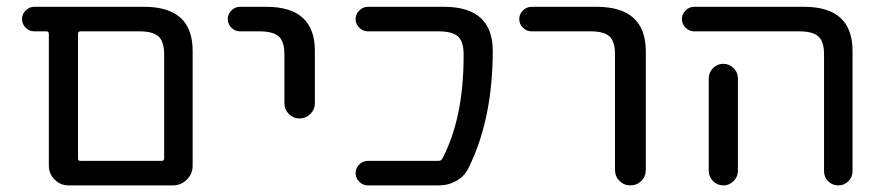

<svg xmlns="http://www.w3.org/2000/svg" viewBox="-20 -567 2597 566"><path d="M203.1 -20.5H181.6Q158.2 -20.5 141.1 -37.6Q124 -54.7 124 -78.1V-466.8Q124 -474.6 117.2 -474.6H81.1Q66.4 -474.6 55.7 -485.4Q44.9 -496.1 44.9 -510.7Q44.9 -525.4 55.7 -536.1Q66.4 -546.9 81.1 -546.9H405.3Q547.9 -546.9 547.9 -417V-78.1Q547.9 -54.7 530.8 -37.6Q513.7 -20.5 490.2 -20.5ZM463.9 -407.2Q463.9 -444.3 447.3 -459.5Q430.7 -474.6 390.6 -474.6H216.8Q210 -474.6 210 -466.8V-99.6Q210 -92.8 216.8 -92.8H457Q463.9 -92.8 463.9 -99.6Z M687.5 -474.6Q672.9 -474.6 662.1 -485.4Q651.4 -496.1 651.4 -510.7Q651.4 -525.4 662.1 -536.1Q672.9 -546.9 687.5 -546.9H765.6Q908.2 -546.9 908.2 -417V-262.7Q908.2 -244.1 895 -231Q881.8 -217.8 863.3 -217.8Q844.7 -217.8 831.5 -231Q818.4 -244.1 818.4 -262.7V-407.2Q818.4 -444.3 801.8 -459.5Q785.2 -474.6 744.1 -474.6Z M1289.1 -546.9Q1432.6 -546.9 1432.6 -417Q1432.6 -214.8 1360.4 -70.3Q1348.6 -46.9 1325.2 -33.7Q1301.8 -20.5 1274.4 -20.5H1064.5Q1049.8 -20.5 1039.1 -31.2Q1028.3 -42 1028.3 -56.6Q1028.3 -71.3 1039.1 -82Q1049.8 -92.8 1064.5 -92.8H1273.4Q1280.3 -92.8 1284.2 -99.6Q1346.7 -219.7 1346.7 -401.4Q1346.7 -404.3 1346.7 -407.2Q1346.7 -444.3 1330.1 -459.5Q1313.5 -474.6 1273.4 -474.6H1064.5Q1049.8 -474.6 1039.1 -485.4Q1028.3 -496.1 1028.3 -510.7Q1028.3 -525.4 1039.1 -536.1Q1049.8 -546.9 1064.5 -546.9Z M1546.9 -474.6Q1532.2 -474.6 1521.5 -485.4Q1510.7 -496.1 1510.7 -510.7Q1510.7 -525.4 1521.5 -536.1Q1532.2 -546.9 1546.9 -546.9H1739.3Q1882.8 -546.9 1883.8 -417V-66.4Q1883.8 -46.9 1870.6 -33.7Q1857.4 -20.5 1838.4 -20.5Q1819.3 -20.5 1806.2 -33.7Q1793 -46.9 1793 -66.4V-407.2Q1793 -444.3 1776.9 -459.5Q1760.7 -474.6 1720.7 -474.6Z M2026.4 -474.6Q2011.7 -474.6 2001 -485.4Q1990.2 -496.1 1990.2 -510.7Q1990.2 -525.4 2001 -536.1Q2011.7 -546.9 2026.4 -546.9H2350.6Q2493.2 -546.9 2493.2 -417V-62.5Q2493.2 -44.9 2481 -32.7Q2468.8 -20.5 2451.2 -20.5Q2433.6 -20.5 2421.4 -32.7Q2409.2 -44.9 2409.2 -62.5V-407.2Q2409.2 -444.3 2392.6 -459.5Q2376 -474.6 2335.9 -474.6ZM2155.3 -335.9V-99.6V-63.5Q2155.3 -45.9 2142.6 -33.2Q2129.9 -20.5 2112.3 -20.5Q2094.7 -20.5 2082 -33.2Q2069.3 -45.9 2069.3 -63.5V-99.6V-335.9Q2069.3 -353.5 2082 -366.2Q2094.7 -378.9 2112.3 -378.9Q2129.9 -378.9 2142.6 -366.2Q2155.3 -353.5 2155.3 -335.9Z"/></svg>

Font: Gen Jyuu Gothic Regular
Style: Regular
Weight: 400
Designer: [Source Han Sans]
Ryoko NISHIZUKA  (kana & ideographs); Paul D. Hunt (Latin, Greek & Cyrillic); Wenlong ZHANG  (bopomofo
Version: Version 1.002.20150607